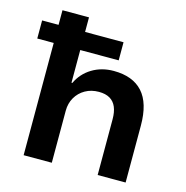

<svg xmlns="http://www.w3.org/2000/svg" viewBox="-104 -804 875 902"><g transform="rotate(15 333.0 -352.5)"><path d="M90 0V-546H10V-634H90V-705H219V-634H406V-546H219V-387H223Q246 -436 292 -464Q338 -492 397 -492Q490 -492 538 -439Q586 -386 586 -277V0H450V-271Q450 -306 440 -330Q430 -354 409 -366.5Q388 -379 355 -379Q318 -379 289 -362.5Q260 -346 243.5 -317.5Q227 -289 227 -253V0Z"/></g></svg>

Font: Nunito Sans 7pt
Style: Bold
Weight: 700
Designer: Vernon Adams
Foundry: Vernon Adams
Version: Version 3.101;gftools[0.9.27]